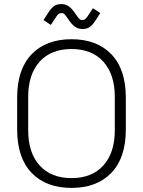

<svg xmlns="http://www.w3.org/2000/svg" viewBox="-20 -906 700 940"><path d="M64 -428Q64 -567 135 -640.5Q206 -714 330 -714Q454 -714 525 -640.5Q596 -567 596 -428V-272Q596 -133 525 -59.5Q454 14 330 14Q206 14 135 -59.5Q64 -133 64 -272ZM118 -268Q118 -158 174 -96Q230 -34 330 -34Q430 -34 486 -96Q542 -158 542 -268V-432Q542 -542 486 -604Q430 -666 330 -666Q230 -666 174 -604Q118 -542 118 -432ZM217 -845Q229 -864 243 -875Q257 -886 280 -886Q302 -886 317.5 -874.5Q333 -863 350 -838L351 -836Q363 -819 368.5 -813.5Q374 -808 383 -808Q392 -808 397.5 -812.5Q403 -817 410 -828L435 -866L471 -842L447 -805Q435 -786 421 -775Q407 -764 384 -764Q362 -764 346.5 -775.5Q331 -787 314 -812L313 -814Q301 -831 295.5 -836.5Q290 -842 281 -842Q272 -842 266.5 -837.5Q261 -833 254 -822L229 -784L193 -808Z"/></svg>

Font: Space Grotesk Variable
Style: Regular
Weight: 400
Designer: Florian Karsten (Space Grotesk), Colophon Foundry (Space Mono)
Foundry: Florian Karsten
Version: Version 1.106